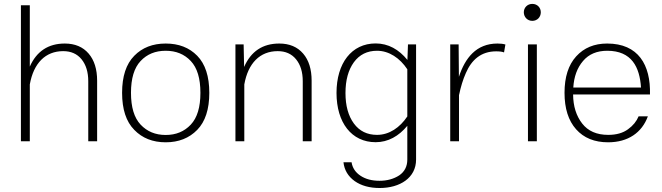

<svg xmlns="http://www.w3.org/2000/svg" viewBox="-20 -715 3351 972"><path d="M130.9 -287.6C149.9 -395 210 -456.1 299.8 -456.1C339.4 -456.1 370.6 -442.4 393.1 -414.6C415.5 -386.7 426.8 -350.1 426.8 -303.7V0H471.7V-306.6C471.7 -364.3 457.5 -410.2 428.7 -443.8C399.9 -477.5 359.4 -494.6 308.1 -494.6C224.6 -494.6 165.5 -455.6 130.9 -377.9V-688.5H85.9V0H130.9Z M818.8 -494.6C753.4 -494.6 700.2 -474.1 659.7 -432.6C618.7 -391.1 598.1 -328.6 598.1 -245.1C598.1 -161.6 618.7 -99.1 659.7 -57.6C700.2 -15.6 753.4 5.4 818.8 5.4C884.3 5.4 937.5 -15.6 978.5 -57.6C1019 -99.1 1039.6 -161.6 1039.6 -245.1C1039.6 -328.6 1019 -391.1 978.5 -432.6C938 -474.1 884.8 -494.6 818.8 -494.6ZM818.8 -458C871.1 -458 913.1 -440.9 945.8 -406.2C978.5 -371.6 994.6 -317.9 994.6 -245.1C994.6 -172.4 978.5 -118.7 945.8 -84C913.1 -49.3 871.1 -31.7 818.8 -31.7C766.6 -31.7 724.6 -49.3 691.9 -84C659.2 -118.7 643.1 -172.4 643.1 -245.1C643.1 -317.9 659.2 -371.6 691.9 -406.2C724.6 -440.9 766.6 -458 818.8 -458Z M1216.8 -287.6C1235.8 -395 1295.9 -456.1 1385.7 -456.1C1425.3 -456.1 1456.5 -442.4 1479 -414.6C1501.5 -386.7 1512.7 -350.1 1512.7 -303.7V0H1557.6V-306.6C1557.6 -364.3 1543.5 -410.2 1514.6 -443.8C1485.8 -477.5 1445.3 -494.6 1394 -494.6C1309.6 -494.6 1250.5 -455.1 1215.8 -376L1213.4 -490.2H1171.9V0H1216.8Z M1683.6 -244.6C1683.6 -94.2 1759.8 4.9 1881.8 4.9C1944.8 4.9 1999 -25.9 2042 -78.1V92.8C2042 127.4 2028.3 154.3 2001 172.9C1973.1 190.9 1939.9 200.2 1901.4 200.2C1862.8 200.2 1831.1 191.9 1805.2 174.8C1779.3 157.7 1764.2 134.8 1759.8 106.4H1718.8C1723.1 146 1742.2 177.7 1775.4 201.7C1808.6 225.1 1851.1 236.8 1902.3 236.8C2004.4 236.8 2086.4 185.5 2086.4 92.8V-490.2H2045.4L2042.5 -411.6C1999.5 -464.4 1945.8 -495.1 1881.8 -495.1C1760.3 -495.1 1683.6 -395.5 1683.6 -244.6ZM1729 -244.1C1729 -309.1 1743.2 -360.8 1771.5 -399.9C1799.8 -438.5 1838.9 -458 1888.7 -458C1949.7 -458 2004.4 -420.9 2042 -364.3V-125.5C2004.4 -69.3 1950.7 -32.2 1888.7 -32.2C1838.9 -32.2 1799.8 -51.3 1771.5 -89.8C1743.2 -128.4 1729 -179.7 1729 -244.1Z M2259.3 0H2303.7V-235.4L2304.2 -234.9C2312.5 -275.4 2323.7 -312 2338.4 -345.2C2367.2 -411.6 2414.6 -455.1 2492.2 -455.1C2510.3 -455.1 2523.4 -453.1 2531.7 -449.7L2538.6 -489.7C2526.9 -493.2 2513.7 -494.6 2498.5 -494.6C2391.1 -494.6 2334.5 -421.4 2303.2 -326.2L2301.8 -490.2H2259.3Z M2631.8 -652.8C2631.8 -628.9 2649.9 -609.4 2674.8 -609.4C2700.2 -609.4 2717.8 -628.9 2717.8 -652.8C2717.8 -676.3 2700.2 -695.3 2674.8 -695.3C2649.9 -695.3 2631.8 -676.3 2631.8 -652.8ZM2652.8 0H2697.8V-490.2H2652.8Z M3270.5 -236.8C3274.4 -386.7 3211.4 -494.6 3053.7 -494.6C2988.8 -494.6 2936.5 -473.1 2897 -429.7C2857.4 -386.2 2837.9 -324.7 2837.9 -245.1C2837.9 -166 2857.4 -104.5 2896.5 -60.5C2935.5 -16.6 2989.7 5.4 3058.6 5.4C3159.7 5.4 3230 -43.9 3259.8 -126H3212.9C3202.6 -101.1 3185.1 -79.1 3159.2 -60.5C3133.3 -41.5 3100.1 -32.2 3059.1 -32.2C3001 -32.2 2957 -51.3 2927.2 -89.8C2897.5 -127.9 2881.8 -176.8 2881.3 -236.8ZM2882.3 -272C2885.7 -326.7 2901.9 -371.6 2931.6 -406.2C2960.9 -440.9 3002 -458 3054.2 -458C3178.2 -458 3218.3 -375 3225.1 -272Z"/></svg>

Font: Estedad ExtraLight
Style: Regular
Weight: 200
Designer: Amin Abedi
Version: Version 7.3